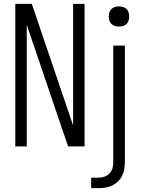

<svg xmlns="http://www.w3.org/2000/svg" viewBox="-20 -755 753 990"><path d="M59 0V-735H144L357 -108V-735H416V0H331L118 -627V0ZM450 215V161H490Q505 161 520 155.5Q535 150 545.5 138.5Q556 127 560 112Q564 97 564 81V-520H624V81Q624 99 621 117Q618 135 610 151Q602 167 589 180Q576 193 559.5 201Q543 209 525.5 212Q508 215 490 215ZM594 -618Q583 -618 572.5 -621Q562 -624 554.5 -631.5Q547 -639 544 -649Q541 -659 541 -670Q541 -681 544 -691Q547 -701 554.5 -708.5Q562 -716 572.5 -719Q583 -722 594 -722Q604 -722 614.5 -719Q625 -716 632.5 -708.5Q640 -701 643 -691Q646 -681 646 -670Q646 -659 643 -649Q640 -639 632.5 -631.5Q625 -624 614.5 -621Q604 -618 594 -618Z"/></svg>

Font: Iosevka QP Light
Style: Regular
Weight: 300
Designer: Belleve Invis
Foundry: Belleve Invis
Version: Version 20.0.0; ttfautohint (v1.8.4)